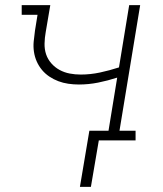

<svg xmlns="http://www.w3.org/2000/svg" viewBox="-20 -550 640 752"><path d="M336 182H293L330 -38H405L439 -246Q402 -234 364.5 -226.5Q327 -219 289 -219Q268 -219 247.5 -222Q227 -225 208.5 -232Q190 -239 173.5 -250Q157 -261 144.5 -276Q132 -291 124 -309Q116 -327 113 -347Q110 -367 112 -388Q114 -409 117 -430L127 -492H65V-530H177L159 -424Q155 -402 154.5 -379.5Q154 -357 160.5 -337.5Q167 -318 181 -302Q195 -286 213.5 -276Q232 -266 253 -262Q274 -258 296 -258Q334 -258 371.5 -266Q409 -274 446 -286L486 -530H529L448 -38H511V0H367Z"/></svg>

Font: Iosevka Slab XLtEx
Style: Italic
Weight: 200
Width: 7
Italic angle: -9°
Monospace: yes
Designer: Belleve Invis
Foundry: Belleve Invis
Version: Version 11.1.0; ttfautohint (v1.8.3)